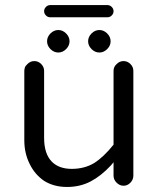

<svg xmlns="http://www.w3.org/2000/svg" viewBox="-20 -742 635 767"><path d="M180.7 -672.9H409.2Q418.9 -672.9 426.3 -680.2Q433.6 -687.5 433.6 -697.3Q433.6 -707 426.3 -714.4Q418.9 -721.7 409.2 -721.7H180.7Q170.9 -721.7 163.6 -714.4Q156.2 -707 156.2 -697.3Q156.2 -687.5 163.6 -680.2Q170.9 -672.9 180.7 -672.9ZM181.6 -545.9Q195.3 -532.2 212.9 -532.2Q230.5 -532.2 244.1 -545.9Q257.8 -559.6 257.8 -577.1Q257.8 -594.7 244.1 -608.4Q230.5 -622.1 212.9 -622.1Q195.3 -622.1 181.6 -608.4Q168 -594.7 168 -577.1Q168 -559.6 181.6 -545.9ZM345.7 -545.9Q359.4 -532.2 377 -532.2Q394.5 -532.2 408.2 -545.9Q421.9 -559.6 421.9 -577.1Q421.9 -594.7 408.2 -608.4Q394.5 -622.1 377 -622.1Q359.4 -622.1 345.7 -608.4Q332 -594.7 332 -577.1Q332 -559.6 345.7 -545.9ZM422.9 -81.1 433.6 -93.8V-40Q433.6 -24.4 445.8 -12.2Q458 0 473.6 0Q489.3 0 501 -12.2Q512.7 -24.4 512.7 -40V-459Q512.7 -474.6 501 -486.3Q489.3 -498 473.6 -498Q457 -498 445.3 -485.4Q433.6 -474.6 433.6 -459V-164.1Q394.5 -115.2 356.4 -90.8Q317.4 -67.4 266.6 -67.4Q215.8 -67.4 187.5 -95.7Q156.2 -127 156.2 -191.4V-459Q156.2 -474.6 144.5 -486.3Q132.8 -498 117.2 -498Q100.6 -498 88.9 -485.4Q81.1 -478.5 79.1 -471.2Q77.1 -463.9 77.1 -459V-181.6Q77.1 -129.9 98.6 -86.9Q119.1 -44.9 156.2 -19.5Q195.3 4.9 247.6 4.9Q299.8 4.9 341.8 -17.1Q383.8 -39.1 422.9 -81.1Z"/></svg>

Font: FakePearl
Style: Light
Weight: 350
Version: Version 1.2